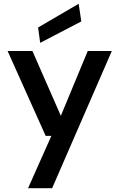

<svg xmlns="http://www.w3.org/2000/svg" viewBox="-20 -773 630 1013"><path d="M128 220 251 -56H221L20 -504H151L301 -162L443 -504H570L255 220ZM192 -547 181 -628 395 -753 409 -660Z"/></svg>

Font: AWOL-DM SemiBold
Style: Regular
Weight: 600
Designer: Colophon Foundry, Jonny Pinhorn, Mikhail Sharanda
Foundry: Colophon Foundry
Version: Version 1.000;Glyphs 3.2.3 (3260)